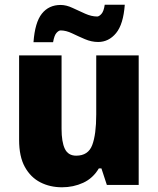

<svg xmlns="http://www.w3.org/2000/svg" viewBox="-20 -784 670 814"><path d="M568 -549V0H433L410 -70H399Q374 -28 332.5 -9Q291 10 243 10Q192 10 151 -11Q110 -32 85.5 -76Q61 -120 61 -191V-549H241V-238Q241 -182 255 -153Q269 -124 303 -124Q354 -124 371 -169Q388 -214 388 -299V-549ZM509 -764Q503 -681 472 -643.5Q441 -606 396 -606Q368 -606 340 -618Q312 -630 286 -642.5Q260 -655 237 -655Q229 -655 219.5 -644.5Q210 -634 205 -605H122Q128 -689 157.5 -726Q187 -763 237 -763Q261 -763 287.5 -750.5Q314 -738 341 -726Q368 -714 392 -714Q400 -714 410 -725Q420 -736 424 -764Z"/></svg>

Font: Noto Sans Disp ExtBd
Style: Regular
Weight: 800
Designer: Monotype Design Team
Foundry: Monotype Imaging Inc.
Version: Version 2.000;GOOG;noto-source:20170915:90ef993387c0; ttfaut